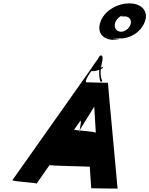

<svg xmlns="http://www.w3.org/2000/svg" viewBox="-20 -1098 875 1125"><path d="M567.3 -966C547.4 -904 584.5 -862 657.2 -864C729.1 -867 586.4 -868 660 -870C731.6 -872 589.9 -873 663.2 -874C734.2 -874 592.5 -875 665.5 -875C737.5 -875 595.5 -875 669.5 -875C742.2 -874 602.2 -874 675.9 -873C747.9 -873 605.6 -872 678.6 -872C749.6 -872 811.7 -915 831 -978C849.3 -1038 803.5 -1081 730.6 -1078C658.7 -1075 587.9 -1030 567.3 -966ZM654.7 -964C662.7 -990 690.1 -1011 715.1 -1011C745 -1014 698.6 -1016 727.2 -1018C758.2 -1021 711.1 -1024 736.3 -1028C762.2 -1031 710.5 -1032 732.8 -1033C757.1 -1034 704.4 -1035 727.7 -1036C752 -1037 699 -1037 721 -1037C721 -1037 690.3 -1038 712 -1037C733.7 -1036 681.4 -1035 703.8 -1033C728.5 -1032 676.6 -1029 700 -1027C724.4 -1025 672.5 -1022 695.2 -1018C719 -1014 668.1 -1011 693.2 -1008C718.6 -1006 669.6 -1006 695 -1004C720.6 -1003 670 -1001 695.7 -1000C722.4 -999 672.7 -1000 698.7 -1000C725.7 -1000 677 -1001 702.3 -1002H703.3C730.3 -1002 682.3 -1002 708.3 -1002H710.3C737.3 -1002 752.2 -982 745.6 -957C738.9 -932 712.5 -911 686.8 -912C660.4 -914 646.5 -937 654.7 -964ZM514.2 -681H520.2C534.2 -681 549.1 -684 561.6 -689L561.3 -678C560.2 -668 562.2 -645 563.8 -637C564.9 -631 566.2 -619 573.2 -619C576.2 -619 580.5 -623 578.4 -626C570 -641 567.8 -670 570.9 -693C575.5 -695 584.4 -698 582.9 -703C582.2 -707 575.2 -704 571.6 -702C574.7 -722 589.8 -768 574.3 -773C563.2 -776 556.1 -756 551 -749C536.9 -729 523.7 -712 510 -690C503.9 -680 58.9 -52 53.1 -43C47.4 -34 196.6 -28 193.7 -22C190.9 -16 272.3 -135 271.1 -131C269.5 -126 504.6 -123 506 -121L514.5 5C515.2 6 667.9 7 668.9 7C669.9 7 611.1 -612 612.4 -613C612.4 -613 483 -615 483.3 -616C485.6 -620 481.6 -620 483.4 -626C489.2 -645 504 -664 514.2 -681ZM541.5 -319C547.3 -328 411.1 -334 414.3 -338C425.2 -354 440.6 -375 451.8 -392C458.2 -380 446.8 -346 445 -327L442.7 -326C435.8 -323 553.2 -501 545.9 -500C538.6 -499 534.6 -499 530.6 -499Z"/></svg>

Font: Hussar Wojna
Style: 3Obl
Weight: 400
Designer: Robert Jablonski
Foundry: Cannot Into Space Fonts
Version: Version 1.01